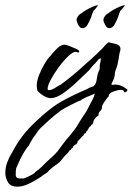

<svg xmlns="http://www.w3.org/2000/svg" viewBox="-123 -396 499 722"><path d="M-58 306Q-83 306 -93 289.5Q-103 273 -103 254Q-103 234 -96 215Q-89 196 -79 180Q-71 166 -62.5 151Q-54 136 -44 123Q-20 90 18.5 54.5Q57 19 91 -4Q108 -15 132.5 -27.5Q157 -40 176 -48.5Q195 -57 195 -57Q204 -60 213 -66Q223 -71 228 -71Q229 -72 230 -73Q231 -74 232 -75Q239 -83 241 -99Q243 -115 247 -125Q249 -130 250.5 -132.5Q252 -135 252 -141V-147Q252 -152 253 -156Q254 -160 255 -164Q256 -167 256 -177Q249 -175 244.5 -169Q240 -163 235 -158Q226 -150 218.5 -140Q211 -130 202 -122Q188 -109 164 -86Q140 -63 114 -45Q88 -27 68 -27Q55 -27 39 -37Q23 -47 17 -57V-59Q17 -62 16 -65.5Q15 -69 15 -72Q15 -91 24 -114Q33 -137 45 -157Q57 -177 67 -186L70 -190Q74 -195 77.5 -199Q81 -203 85 -207Q93 -216 101.5 -222Q110 -228 121 -228Q125 -228 138 -223Q151 -218 163 -212.5Q175 -207 175 -203Q176 -199 171 -199H168L166 -200Q165 -200 164 -200.5Q163 -201 161 -201Q151 -201 133.5 -184.5Q116 -168 98 -143.5Q80 -119 68 -96.5Q56 -74 56 -62Q56 -57 60 -57Q70 -57 81.5 -64Q93 -71 101 -76H103Q148 -109 183 -141Q202 -158 221 -175Q240 -192 259 -211L265 -217L271 -224Q277 -231 285 -237Q294 -235 311.5 -231Q329 -227 330 -213Q330 -208 328.5 -203.5Q327 -199 326 -194Q325 -184 323 -174Q321 -164 319 -154Q318 -148 315.5 -142Q313 -136 311 -130Q309 -123 308.5 -115Q308 -107 305 -99Q304 -96 300 -88.5Q296 -81 296 -78Q296 -77 300 -77Q303 -77 305.5 -77.5Q308 -78 309 -78Q333 -78 352 -62Q354 -61 354.5 -60.5Q355 -60 356 -60V-58Q356 -53 350 -50Q344 -47 342 -54Q341 -57 337 -57.5Q333 -58 330 -58Q320 -58 302.5 -51.5Q285 -45 286 -33Q281 -30 271.5 -16Q262 -2 261 3Q260 7 260 11Q260 15 256 19Q252 23 249.5 27Q247 31 247 39Q241 41 234 50Q227 59 228 65L225 66L227 70Q219 73 219 78Q213 80 209.5 88Q206 96 200 100V104L192 108L193 111Q189 114 185.5 117.5Q182 121 179 125Q175 129 172.5 132Q170 135 168 137V141Q165 142 165 146Q160 147 156 151L151 156L152 158Q149 160 146.5 162Q144 164 143 168H140Q137 174 130.5 180.5Q124 187 119 192L102 213Q94 220 84.5 226Q75 232 67 240Q64 242 61.5 245Q59 248 56 251Q52 255 45.5 258.5Q39 262 34 267Q18 278 -8.5 292Q-35 306 -58 306ZM-33 275Q-28 273 -18 268.5Q-8 264 0.5 259Q9 254 9 251Q22 243 32.5 232.5Q43 222 53 212Q64 202 75 192Q86 182 95 171Q101 163 106.5 155Q112 147 118 140Q126 129 135.5 118.5Q145 108 153 97Q162 86 169.5 73Q177 60 185 48Q190 40 196.5 31Q203 22 207 13Q209 10 210.5 6.5Q212 3 214 -1Q218 -8 225.5 -22.5Q233 -37 233 -44Q221 -38 205 -32Q197 -28 189.5 -24.5Q182 -21 182 -19Q177 -18 158.5 -9Q140 0 122 10Q104 20 99 25Q80 39 62.5 55Q45 71 28 87Q24 91 21 95Q18 99 15 104Q14 106 12.5 107.5Q11 109 10 111Q8 113 2 122Q-4 131 -9 140Q-14 149 -15 152Q-24 161 -36 182Q-48 203 -53 216L-60 232Q-63 236 -63.5 246Q-64 256 -64 262Q-63 271 -57 273.5Q-51 276 -33 275ZM287 -290Q279 -290 272.5 -302Q266 -314 266 -321Q266 -328 271.5 -335.5Q277 -343 284 -346Q288 -350 300 -357Q312 -364 325 -370Q338 -376 343 -376H344Q346 -376 346 -375Q346 -374 345 -373Q344 -372 342 -369.5Q340 -367 337 -363Q336 -361 333.5 -359Q331 -357 330 -356Q328 -352 325.5 -346Q323 -340 321 -332Q315 -317 307.5 -303.5Q300 -290 287 -290ZM186 -290Q178 -290 171.5 -302Q165 -314 165 -321Q165 -328 170.5 -335.5Q176 -343 183 -346Q187 -350 199 -357Q211 -364 224 -370Q237 -376 242 -376H243Q245 -376 245 -375Q245 -374 244 -373Q243 -372 241 -369.5Q239 -367 236 -363Q235 -361 232.5 -359Q230 -357 229 -356Q227 -352 224.5 -346Q222 -340 220 -332Q214 -317 206.5 -303.5Q199 -290 186 -290Z"/></svg>

Font: Qwitcher Grypen
Style: Bold
Weight: 700
Designer: Robert E. Leuschke
Foundry: Robert E. Leuschke
Version: Version 1.100; ttfautohint (v1.8.3)